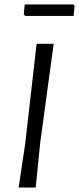

<svg xmlns="http://www.w3.org/2000/svg" viewBox="-20 -835 352 855"><path d="M307 -815 312 -809 308 -764H92L86 -771L90 -815ZM219 -640 159 -199 139 0H63L92 -193L143 -640Z"/></svg>

Font: Alegreya Sans
Style: Italic
Weight: 400
Italic angle: -7°
Designer: Juan Pablo del Peral
Foundry: Huerta Tipografica
Version: Version 2.007